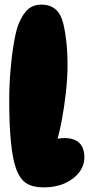

<svg xmlns="http://www.w3.org/2000/svg" viewBox="-20 -811 391 833"><path d="M169 2Q123 2 95 -15.5Q67 -33 51 -76Q35 -118 27.5 -193.5Q20 -269 20 -376Q20 -440 25.5 -506Q31 -572 40.5 -626.5Q50 -681 61 -708Q80 -753 103 -772Q126 -791 160 -791Q196 -791 220 -771.5Q244 -752 255 -707Q263 -674 268 -628Q273 -582 273 -531Q273 -474 266 -410.5Q259 -347 247.5 -286.5Q236 -226 220 -175L129 -166Q158 -188 193.5 -200Q229 -212 260 -212Q301 -212 323.5 -191.5Q346 -171 346 -128Q346 -92 323 -62.5Q300 -33 260.5 -15.5Q221 2 169 2Z"/></svg>

Font: DynaPuff
Style: Bold
Weight: 700
Designer: Toshi Omagari, Jennifer Daniel
Foundry: Google Fonts
Version: Version 2.000